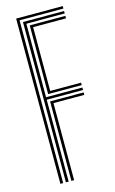

<svg xmlns="http://www.w3.org/2000/svg" viewBox="-123 -849 540 898"><g transform="rotate(-15 147.0 -400.0)"><path d="M52.8 0V-800H278.5V-788.2H66.2V0ZM106 0V-384.8H268.5V-373H119.2V0ZM79.5 0V-776.2H278.5V-764.5H92.8V-408.5H268.5V-396.5H92.8V0ZM106 -420.2V-752.8H278.5V-740.8H119.2V-432H268.5V-420.2Z"/></g></svg>

Font: Big Shoulders Inline Display Thin
Style: Regular
Weight: 400
Version: Version 2.002